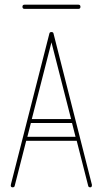

<svg xmlns="http://www.w3.org/2000/svg" viewBox="-20 -801 440 821"><path d="M373 -11V-9Q373 0 366 0Q358 0 357 -7L308 -199H92L43 -7Q42 0 34 0Q26 0 26 -8Q26 -11 27 -14L191 -657Q192 -664 200 -664Q208 -664 209 -657ZM116 -292H284L200 -620ZM97 -216H303L288 -275H112ZM315 -781Q324 -781 324 -772Q324 -763 315 -763H85Q76 -763 76 -772Q76 -781 85 -781Z"/></svg>

Font: Libertine Sup Thin
Style: Regular
Weight: 100
Designer: Bastien Sozeau
Foundry: NBR — Bastien Sozeau
Version: Version 2.003; ttfautohint (v1.8.4.7-5d5b);gftools[0.9.33]